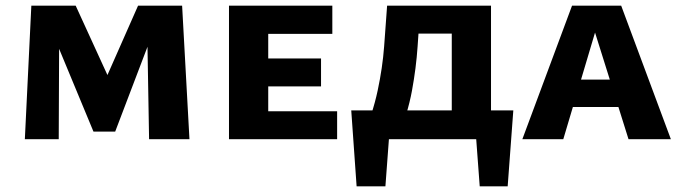

<svg xmlns="http://www.w3.org/2000/svg" viewBox="-20 -493 2413 680"><path d="M508 0 501 -406 538 -421 388 -27H311L140 -439L180 -473H248L389 -165H333L469 -473H625L651 0ZM68 0 91 -473H190L188 0Z M791 0V-473H930V0ZM841 0V-99H1174V0ZM841 -187V-286H1117V-187ZM841 -373V-473H1157V-373Z M1262 0Q1300 -90 1317.5 -172Q1335 -254 1340.5 -329Q1346 -404 1351 -473H1469Q1464 -404 1459 -328.5Q1454 -253 1439 -171.5Q1424 -90 1387 0ZM1243 167 1224 -102H1365L1345 167ZM1268 0 1263 -102H1798L1734 0ZM1679 167 1659 -102H1798L1778 167ZM1580 0V-473H1719V0ZM1424 -374V-473H1640V-374Z M1830 0 2006 -473H2180L2356 0H2206L2071 -430H2103L1975 0ZM1934 -114 1968 -211H2198L2243 -114Z"/></svg>

Font: Ysabeau SC ExtraBold
Style: Regular
Weight: 800
Designer: Christian Thalmann (Catharsis Fonts)
Version: Version 2.001;gftools[0.9.30]; featfreeze: smcp